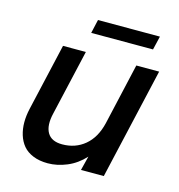

<svg xmlns="http://www.w3.org/2000/svg" viewBox="-98 -718 756 813"><g transform="rotate(15 280.0 -311.5)"><path d="M218.8 -571.8 232.4 -631.8H503.9L489.7 -571.8ZM183.1 9.3Q146.5 9.3 118.9 -2Q91.3 -13.2 75.2 -32.5Q59.1 -51.8 51 -77.9Q43 -104 43 -133.1Q43 -162.1 50.3 -193.8L117.7 -487.8H217.8L151.9 -200.7Q138.7 -145.5 156.5 -114.7Q174.3 -84 221.7 -84Q279.3 -84 320.6 -118.4Q361.8 -152.8 377.4 -217.8L439 -487.8H539.1L427.2 0H327.1L342.8 -62.5Q309.1 -25.9 266.8 -8.3Q224.6 9.3 183.1 9.3Z"/></g></svg>

Font: HK Grotesk SmBold Legacy Italic
Style: Regular
Weight: 600
Italic angle: -13°
Designer: Alfredo Marco Pradil
Foundry: Hanken Design Co.
Version: Version 2.022;PS 002.022;hotconv 1.0.88;makeotf.lib2.5.64775